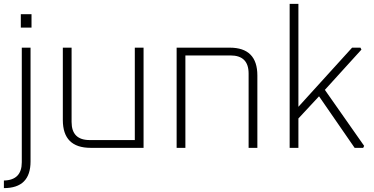

<svg xmlns="http://www.w3.org/2000/svg" viewBox="-27 -760 1921 987"><path d="M-7 168Q85 166 85 74V-515H130V70Q130 207 -7 207ZM80 -618V-687H135V-618Z M296 -143V-515H341V-133Q341 -40 434 -40H666V-515H711V0H439Q296 0 296 -143Z M881 0V-515H1154Q1296 -515 1296 -372V0H1251V-382Q1251 -475 1158 -475H926V0Z M1462 0V-740H1507V-211L1783 -515H1826L1831 -505L1643 -298L1845 -10L1840 0H1796L1613 -265L1507 -151V0Z"/></svg>

Font: Oxanium ExtraLight ExtraLight
Style: Regular
Weight: 250
Version: Version 2.000